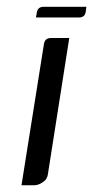

<svg xmlns="http://www.w3.org/2000/svg" viewBox="-20 -551 277 571"><path d="M43.9 0 110.8 -420.9Q113.8 -438 131.8 -438H186L122.1 -30.8Q119.6 -16.6 106.9 -8.8Q93.8 0 81.1 0ZM86.9 -499 89.8 -515.1Q92.8 -530.8 109.9 -530.8H236.8L234.9 -515.1Q231.9 -499 214.8 -499Z"/></svg>

Font: Hhenum
Style: Italic
Weight: 400
Designer: T. Christopher White
Version: Version 1.0